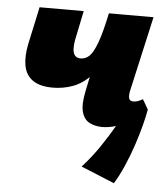

<svg xmlns="http://www.w3.org/2000/svg" viewBox="-49 -471 645 737"><g transform="rotate(5 273.5 -103.0)"><path d="M151 -124Q101 -124 73.5 -143.5Q46 -163 39.5 -199Q33 -235 43 -283L74 -427H244L225 -335Q214 -289 219.5 -267Q225 -245 248 -245Q266 -245 280.5 -258Q295 -271 310 -310.5Q325 -350 341 -427H405Q384 -337 357 -278Q330 -219 297.5 -185Q265 -151 228 -137.5Q191 -124 151 -124ZM354 10Q325 10 303.5 -1.5Q282 -13 274.5 -42Q267 -71 278 -123L341 -427H513L448 -138Q444 -119 447 -108.5Q450 -98 464 -98Q471 -98 479.5 -100.5Q488 -103 500 -110L522 -72Q498 -45 468 -26.5Q438 -8 408 1Q378 10 354 10ZM417 221 288 168Q323 130 353.5 85Q384 40 408 -2Q432 -44 445 -74L522 -72Q518 -48 508.5 -11Q499 26 485 68Q471 110 453.5 150Q436 190 417 221Z"/></g></svg>

Font: Ysabeau Office Black
Style: Italic
Weight: 900
Italic angle: -12°
Designer: Christian Thalmann (Catharsis Fonts)
Version: Version 2.001;gftools[0.9.30]; featfreeze: tnum,lnum,ss02